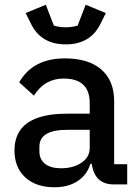

<svg xmlns="http://www.w3.org/2000/svg" viewBox="-20 -777 586 809"><path d="M109 -680 88 -722 173 -757 207 -669Q231 -662 257 -662Q282 -662 307 -669L341 -757L426 -722L405 -680Q363 -590 257 -590Q151 -590 109 -680ZM210 12Q131 12 86 -30Q41 -72 41 -143Q41 -298 262 -298H358V-343Q358 -446 248 -446Q168 -446 123 -374L61 -430Q118 -531 254 -531Q353 -531 407 -484Q461 -437 461 -351V-85H516V0H459Q383 0 368 -78L366 -87H361Q346 -39 306.5 -13.5Q267 12 210 12ZM237 -68Q289 -68 323.5 -91.5Q358 -115 358 -153V-230H263Q146 -230 146 -159V-140Q146 -105 170 -86.5Q194 -68 237 -68Z"/></svg>

Font: Anuphan Medium
Style: Regular
Weight: 500
Designer: Mike Abbink, Paul van der Laan, Pieter van Rosmalen, Mint Tantisuwanna
Foundry: Bold Monday; Cadson Demak
Version: Version 3.002;hotconv 1.0.109;makeotfexe 2.5.65596